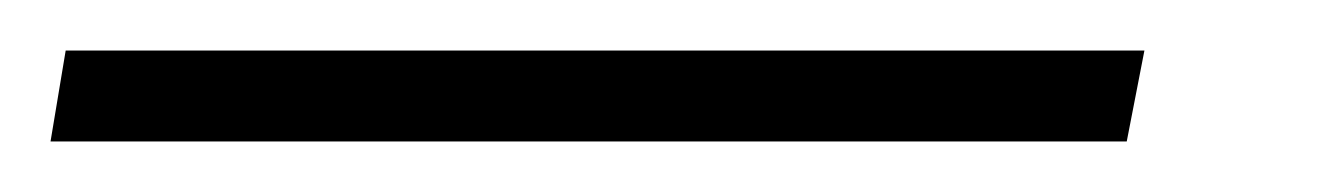

<svg xmlns="http://www.w3.org/2000/svg" viewBox="-83 43 530 76"><path d="M-63 99H363L370 63H-57Z"/></svg>

Font: Fixel Display ExtraLight
Style: Italic
Weight: 200
Italic angle: -10°
Designer: AlfaBravo + MacPaw
Foundry: Kyrylo Tkachov, Marchela Mozhyna, Serhii Makarenko, Maria Weinstein, Zakhar Kryvoshyya
Version: Version 1.210;Glyphs 3.2 (3217)